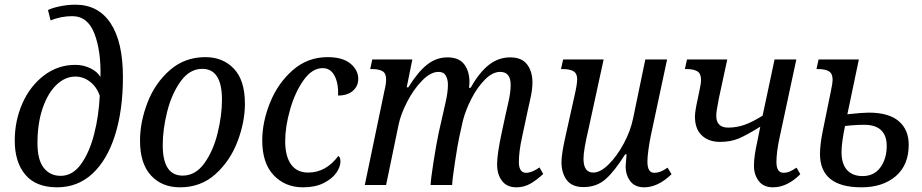

<svg xmlns="http://www.w3.org/2000/svg" viewBox="-20 -790 3936 820"><path d="M43 -190Q43 -274 75.5 -348Q108 -422 167.5 -467.5Q227 -513 302 -513Q336 -513 366 -498.5Q396 -484 409 -461Q412 -571 383.5 -646Q355 -721 288 -721Q242 -721 196 -703L185 -747Q202 -756 235.5 -763Q269 -770 302 -770Q400 -770 452.5 -690.5Q505 -611 505 -461Q505 -320 471.5 -213.5Q438 -107 375 -48.5Q312 10 224 10Q134 10 88.5 -43.5Q43 -97 43 -190ZM406 -381Q393 -419 364.5 -441Q336 -463 302 -463Q258 -463 221 -427.5Q184 -392 162 -327.5Q140 -263 140 -179Q140 -107 167 -73Q194 -39 239 -39Q290 -39 326 -89Q362 -139 382 -217Q402 -295 406 -381Z M578 -189Q578 -269 610 -352Q642 -435 705.5 -490.5Q769 -546 857 -546Q932 -546 979 -496.5Q1026 -447 1026 -347Q1026 -269 994.5 -186Q963 -103 900.5 -46.5Q838 10 749 10Q671 10 624.5 -41Q578 -92 578 -189ZM928 -364Q928 -496 844 -496Q790 -496 751.5 -442.5Q713 -389 694 -313Q675 -237 675 -170Q675 -40 760 -40Q815 -40 853 -93Q891 -146 909.5 -222Q928 -298 928 -364Z M1100 -190Q1100 -269 1133.5 -352Q1167 -435 1230.5 -490.5Q1294 -546 1379 -546Q1443 -546 1476.5 -518.5Q1510 -491 1510 -453Q1510 -422 1487 -402Q1464 -382 1424 -382Q1426 -433 1409 -466Q1392 -499 1358 -499Q1313 -499 1276.5 -447.5Q1240 -396 1219 -322.5Q1198 -249 1198 -187Q1198 -123 1223 -88Q1248 -53 1296 -53Q1372 -53 1425 -124Q1434 -118 1434 -101Q1434 -77 1416 -51.5Q1398 -26 1362 -8Q1326 10 1274 10Q1198 10 1149 -41.5Q1100 -93 1100 -190Z M2103 -88Q2103 -132 2123 -225L2140 -304Q2142 -312 2151.5 -354.5Q2161 -397 2161 -427Q2161 -483 2116 -483Q2084 -483 2051.5 -450.5Q2019 -418 1994 -369.5Q1969 -321 1957 -275L1942 -207Q1935 -176 1923.5 -100.5Q1912 -25 1911 0H1819Q1820 -25 1831.5 -99Q1843 -173 1854 -225L1872 -304Q1873 -310 1883 -353Q1893 -396 1893 -428Q1893 -451 1884 -467Q1875 -483 1853 -483Q1819 -483 1782.5 -445.5Q1746 -408 1718.5 -354.5Q1691 -301 1682 -256L1629 0H1538L1622 -403Q1629 -431 1629 -451Q1629 -477 1613.5 -486Q1598 -495 1569 -495H1561L1570 -536H1741L1717 -417H1724Q1764 -482 1803.5 -513.5Q1843 -545 1891 -545Q1940 -545 1962.5 -515.5Q1985 -486 1985 -439Q1985 -431 1983 -415H1990Q2027 -481 2068 -513Q2109 -545 2159 -545Q2208 -545 2231 -515Q2254 -485 2254 -438Q2254 -407 2245 -368Q2236 -329 2235 -323L2210 -206Q2196 -144 2196 -97Q2196 -75 2204 -63.5Q2212 -52 2226 -52Q2252 -52 2284 -75L2300 -47Q2272 -21 2245 -5.5Q2218 10 2185 10Q2145 10 2124 -17.5Q2103 -45 2103 -88Z M2652 -81Q2652 -89 2656 -131H2650Q2605 -59 2566.5 -25Q2528 9 2472 9Q2423 9 2400.5 -21Q2378 -51 2378 -98Q2378 -133 2396 -212L2435 -387Q2445 -431 2445 -452Q2445 -476 2429.5 -485.5Q2414 -495 2384 -495H2376L2385 -536H2558L2493 -237Q2472 -148 2472 -112Q2472 -53 2514 -53Q2544 -53 2579.5 -88Q2615 -123 2644 -177Q2673 -231 2684 -285L2736 -536H2829L2759 -208Q2754 -184 2749.5 -152Q2745 -120 2745 -100Q2745 -52 2774 -52Q2788 -52 2801 -57Q2814 -62 2831 -74L2848 -46Q2790 10 2731 10Q2692 10 2672 -16Q2652 -42 2652 -81Z M3200 -82Q3200 -123 3214 -184L3227 -249Q3171 -214 3136 -199Q3101 -184 3055 -184Q3007 -184 2977.5 -211.5Q2948 -239 2948 -292Q2948 -315 2960 -368L2966 -397Q2974 -432 2974 -449Q2974 -476 2958 -485.5Q2942 -495 2913 -495H2905L2914 -536H3086L3050 -369Q3039 -314 3039 -296Q3039 -245 3090 -245Q3125 -245 3158.5 -256.5Q3192 -268 3237 -296L3288 -536H3381L3310 -205Q3296 -141 3296 -98Q3296 -52 3327 -52Q3340 -52 3352 -57Q3364 -62 3382 -74L3398 -46Q3342 10 3281 10Q3241 10 3220.5 -17Q3200 -44 3200 -82Z M3482 -133Q3482 -174 3495 -236L3529 -403Q3536 -436 3536 -449Q3536 -476 3520 -485.5Q3504 -495 3475 -495H3467L3476 -536H3648L3599 -302Q3664 -309 3690 -309Q3776 -309 3818.5 -272.5Q3861 -236 3861 -172Q3861 -85 3805.5 -37.5Q3750 10 3659 10Q3482 10 3482 -133ZM3767 -167Q3767 -211 3743 -234Q3719 -257 3671 -257Q3644 -257 3620 -255Q3596 -253 3589 -252Q3574 -180 3574 -140Q3574 -90 3597.5 -64Q3621 -38 3664 -38Q3713 -38 3740 -75Q3767 -112 3767 -167Z"/></svg>

Font: Noto Serif Narrow
Style: Italic
Weight: 400
Width: 4
Italic angle: -12°
Designer: Monotype Design Team
Foundry: Monotype Imaging Inc.
Version: Version 1.001